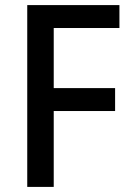

<svg xmlns="http://www.w3.org/2000/svg" viewBox="-20 -734 519 754"><path d="M191 0H87V-714H449V-624H191V-388H432V-298H191Z"/></svg>

Font: Noto Sans Kannada SemiCondensed Medium
Style: Regular
Weight: 500
Width: 4
Designer: Jelle Bosma - Monotype Design Team
Foundry: Monotype Imaging Inc.
Version: Version 2.005; ttfautohint (v1.8.4.7-5d5b)